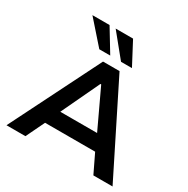

<svg xmlns="http://www.w3.org/2000/svg" viewBox="-204 -1126 1285 1309"><g transform="rotate(30 438.0 -471.5)"><path d="M20 0 373 -705H503L855 0H704L609 -197L674 -146H200L264 -197L169 0ZM434 -564 277 -232 246 -263H627L596 -232L440 -564ZM480 -765 335 -943H472L566 -765ZM309 -765 152 -943H287L395 -765Z"/></g></svg>

Font: Nunito Sans 7pt SemiExpanded
Style: Bold
Weight: 700
Width: 6
Designer: Vernon Adams
Foundry: Vernon Adams
Version: Version 3.101;gftools[0.9.27]